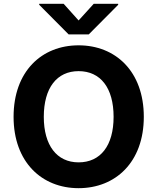

<svg xmlns="http://www.w3.org/2000/svg" viewBox="-20 -974 823 1004"><path d="M391 10C584 10 732 -126 732 -363C732 -601 584 -737 391 -737C198 -737 51 -601 51 -363C51 -127 198 10 391 10ZM185 -949 339 -794H444L598 -949V-954H470L391 -867L313 -954H185ZM209 -363C209 -514 277 -602 391 -602C506 -602 574 -514 574 -363C574 -213 506 -125 391 -125C277 -125 209 -214 209 -363Z"/></svg>

Font: Wafeq
Style: Bold
Weight: 700
Designer: Rasmus Andersson & Azza Alameddine
Foundry: Google & TypeTogether
Version: Version 3.000;FEAKit 1.0